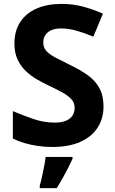

<svg xmlns="http://www.w3.org/2000/svg" viewBox="-20 -744 591 985"><path d="M511 -198Q511 -135 480 -88Q449 -41 390.5 -15.5Q332 10 248 10Q211 10 175.5 5Q140 0 107.5 -9.5Q75 -19 46 -33V-174Q97 -152 151.5 -133.5Q206 -115 260 -115Q297 -115 319.5 -125Q342 -135 352.5 -152Q363 -169 363 -191Q363 -218 344.5 -237Q326 -256 295 -272.5Q264 -289 224 -308Q199 -320 170 -336.5Q141 -353 114.5 -377.5Q88 -402 71 -437Q54 -472 54 -521Q54 -585 83.5 -630.5Q113 -676 167.5 -700Q222 -724 296 -724Q352 -724 402.5 -711Q453 -698 508 -674L459 -556Q410 -576 371 -587Q332 -598 291 -598Q263 -598 243 -589Q223 -580 212.5 -564Q202 -548 202 -526Q202 -501 217 -483.5Q232 -466 262 -450Q292 -434 337 -412Q392 -386 430.5 -358Q469 -330 490 -292Q511 -254 511 -198ZM352 71Q342 93 329.5 117.5Q317 142 302.5 168Q288 194 271 221H184V208Q190 188 195.5 162Q201 136 206.5 109Q212 82 214 61H352Z"/></svg>

Font: Noto Sans Myanmar
Style: Regular
Weight: 400
Designer: Monotype Design Team
Foundry: Monotype Imaging Inc.
Version: Version 2.107